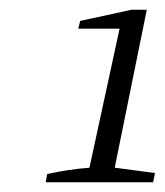

<svg xmlns="http://www.w3.org/2000/svg" viewBox="-20 -751 339 395"><path d="M74 -376 77 -393Q100 -398 120 -401Q140 -404 164 -406L226 -692H141L145 -708L251 -731H282L216 -406L299 -395L295 -376Z"/></svg>

Font: Piazzolla Thin ExtraLight
Style: Italic
Weight: 250
Italic angle: -11.3°
Version: Version 2.005